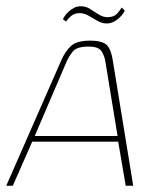

<svg xmlns="http://www.w3.org/2000/svg" viewBox="-30 -594 495 614"><path d="M-10 0 165 -399Q179 -431 197.5 -447.5Q216 -464 258 -464Q299 -464 312.5 -449Q326 -434 331 -399L396 0H372L348 -141H73L11 0ZM81 -159H346L307 -397Q304 -416 294.5 -430.5Q285 -445 253 -445Q216 -445 203.5 -430Q191 -415 183 -397ZM311 -519Q296 -519 281.5 -527.5Q267 -536 253 -544Q239 -552 224 -552Q208 -552 197 -542.5Q186 -533 181 -525L171 -533Q173 -536 177 -542.5Q181 -549 188.5 -556Q196 -563 206 -568.5Q216 -574 229 -574Q245 -574 258.5 -565Q272 -556 286 -547.5Q300 -539 314 -539Q334 -539 344.5 -550.5Q355 -562 359 -570L369 -560Q368 -557 363.5 -550.5Q359 -544 351.5 -537Q344 -530 334 -524.5Q324 -519 311 -519Z"/></svg>

Font: Genos Thin Thin
Style: Italic
Weight: 250
Italic angle: -8°
Version: Version 1.010